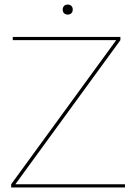

<svg xmlns="http://www.w3.org/2000/svg" viewBox="-20 -822 592 842"><path d="M43 -8 40 -14H528V0H29V-14L494 -652L497 -646H36V-660H508V-646ZM277 -802Q287 -802 293 -796Q299 -790 299 -780Q299 -770 293 -764Q287 -758 277 -758Q267 -758 261 -764Q255 -770 255 -780Q255 -790 261 -796Q267 -802 277 -802Z"/></svg>

Font: Work Sans Thin
Style: Regular
Weight: 250
Designer: Wei Huang
Foundry: Wei Huang
Version: Version 2.012